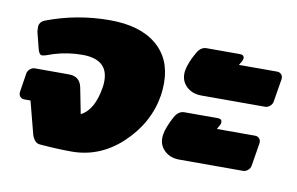

<svg xmlns="http://www.w3.org/2000/svg" viewBox="-61 -625 1147 741"><g transform="rotate(10 512.5 -254.5)"><path d="M20.8 -179.2V-183.3L32.5 -258.3Q34.2 -268.3 42.9 -275.8Q51.7 -283.3 61.7 -283.3H195Q238.3 -283.3 246.7 -241.7L266.7 -140Q318.3 -165.8 332.5 -258.3Q334.2 -266.7 334.2 -282.5Q334.2 -366.7 233.3 -366.7Q177.5 -366.7 122.5 -350Q119.2 -349.2 109.6 -345.4Q100 -341.7 92.1 -339.6Q84.2 -337.5 79.2 -337.5Q68.3 -337.5 62.5 -362.5L46.7 -425L45.8 -445.8Q48.3 -463.3 65.8 -470.8Q185 -516.7 315 -516.7Q433.3 -516.7 497.9 -462.9Q562.5 -409.2 562.5 -314.2Q562.5 -289.2 559.2 -266.7Q541.7 -155.8 455.4 -73.8Q369.2 8.3 256.7 8.3Q201.7 8.3 131.7 2.5Q118.3 1.7 110 -10Q101.7 -21.7 99.2 -33.3L66.7 -158.3H41.7Q33.3 -158.3 27.1 -164.2Q20.8 -170 20.8 -179.2Z M592.5 -104.2Q592.5 -112.5 593.3 -116.7Q595.8 -132.5 603.3 -151.2Q610.8 -170 616.7 -180.8L622.5 -191.7Q636.7 -216.7 660 -216.7H790.8Q806.7 -216.7 806.7 -202.5Q806.7 -197.5 803.3 -191.7L794.2 -175H944.2Q953.3 -175 959.6 -168.8Q965.8 -162.5 965.8 -154.2V-150L950.8 -58.3Q949.2 -48.3 940.4 -40.8Q931.7 -33.3 921.7 -33.3H671.7Q637.5 -33.3 615 -53.3Q592.5 -73.3 592.5 -104.2ZM633.3 -362.5Q633.3 -370.8 634.2 -375Q636.7 -390.8 644.2 -409.6Q651.7 -428.3 658.3 -439.2L664.2 -450Q678.3 -475 700.8 -475H831.7Q848.3 -475 848.3 -460.8Q848.3 -458.3 845 -450L835 -433.3H985Q994.2 -433.3 1000.4 -427.1Q1006.7 -420.8 1006.7 -412.5V-408.3L991.7 -316.7Q990 -306.7 981.3 -299.2Q972.5 -291.7 962.5 -291.7H712.5Q678.3 -291.7 655.8 -311.7Q633.3 -331.7 633.3 -362.5Z"/></g></svg>

Font: BoonTook Mon
Style: Italic
Weight: 400
Italic angle: -9°
Designer: Sungsit Sawaiwan
Foundry: FontUni
Version: Version 3.0